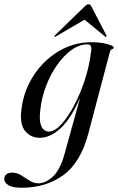

<svg xmlns="http://www.w3.org/2000/svg" viewBox="-91 -642 557 907"><path d="M326.5 -12Q290 126 208 185.5Q126 245 10.5 245Q-30.5 245 -50.8 233Q-71 221 -71 203.5Q-71 191 -61.5 182.2Q-52 173.5 -33 173.5Q-11 173.5 9.2 186.2Q29.5 199 49.2 211.5Q69 224 90.5 224Q125 224 159.5 191.5Q194 159 214.5 83L287.5 -180.5Q243.5 -80.5 195 -35.8Q146.5 9 96.5 9Q56 9 28.8 -21.8Q1.5 -52.5 10 -123.5Q17 -188 45.2 -245.5Q73.5 -303 118.2 -347.5Q163 -392 219.8 -417.2Q276.5 -442.5 340.5 -442.5Q384.5 -442.5 415.2 -434Q446 -425.5 446 -418Q446 -411.5 438.5 -409.5Q431 -407.5 429 -400ZM99.5 -123Q94.5 -81 100 -59Q105.5 -37 116.5 -28.8Q127.5 -20.5 139 -20.5Q167 -20.5 198.2 -54.2Q229.5 -88 258.5 -142.8Q287.5 -197.5 308.8 -261.8Q330 -326 337.5 -386.5Q342 -408 339.5 -420.2Q337 -432.5 322 -432.5Q284.5 -432.5 247.8 -406.5Q211 -380.5 179.5 -336Q148 -291.5 126.8 -236.2Q105.5 -181 99.5 -123ZM411 -468.5Q409 -466.5 404.5 -470L308.5 -549L173 -470Q167.5 -467 165.5 -468.5Q164.5 -470.5 168.5 -475L309.5 -612Q319.5 -622 327.5 -622Q335 -622 340.5 -612L411.5 -475Q414 -470.5 411 -468.5Z"/></svg>

Font: Fraunces 144pt S000
Style: Italic
Weight: 400
Italic angle: -16°
Version: Version 1.000; ttfautohint (v1.8.3)